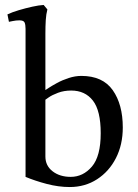

<svg xmlns="http://www.w3.org/2000/svg" viewBox="-20 -738 557 774"><path d="M261 16Q216 16 168.5 3.5Q121 -9 83 -25V-622Q83 -639 79 -647.5Q75 -656 58 -656Q45 -656 30.5 -653Q16 -650 16 -650L10 -680Q29 -689 56 -697Q83 -705 110 -711Q137 -717 156 -718L171 -700Q166 -681 164.5 -657Q163 -633 163 -602V-375Q163 -375 176 -383.5Q189 -392 210 -403.5Q231 -415 257 -423.5Q283 -432 308 -432Q394 -432 434.5 -374.5Q475 -317 475 -224Q475 -155 447.5 -101Q420 -47 371.5 -15.5Q323 16 261 16ZM267 -373Q238 -373 214 -364Q190 -355 176.5 -345.5Q163 -336 163 -336V-107Q163 -70 192 -47.5Q221 -25 265 -25Q315 -25 350.5 -66.5Q386 -108 386 -201Q386 -292 354.5 -332.5Q323 -373 267 -373Z"/></svg>

Font: Buenard
Style: Regular
Weight: 400
Version: Version 2.000